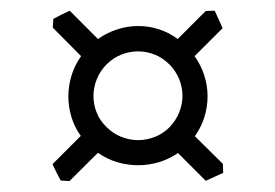

<svg xmlns="http://www.w3.org/2000/svg" viewBox="-20 -471 509 355"><path d="M177.2 -352.1Q165 -339.8 158.9 -324.5Q152.8 -309.1 152.8 -293.5Q152.8 -277.8 158.7 -262.9Q164.6 -248 176.8 -236.3Q189.5 -223.6 204.6 -217.8Q219.7 -211.9 235.4 -211.9Q251 -211.9 266.1 -217.8Q281.2 -223.6 293.5 -235.8Q305.2 -248 311.3 -263.2Q317.4 -278.3 317.4 -293.9Q317.4 -309.6 311.3 -324.7Q305.2 -339.8 293 -352.1Q280.8 -364.3 265.9 -370.1Q251 -376 235.4 -376Q219.7 -376 204.6 -370.1Q189.5 -364.3 177.2 -352.1ZM360.4 -136.7 309.1 -188Q292.5 -176.8 273.7 -171.1Q254.9 -165.5 235.4 -165.5Q215.8 -165.5 196.8 -171.1Q177.7 -176.8 161.1 -188.5L108.4 -136.2L92.3 -137.2Q88.4 -144 84.5 -151.9Q80.6 -159.7 77.1 -167.5L129.4 -219.7Q117.7 -235.8 112.1 -254.6Q106.4 -273.4 106.4 -293Q106.4 -312.5 112.3 -331.5Q118.2 -350.6 129.9 -367.2L77.6 -419.9L78.6 -436Q85.4 -439.9 93.3 -443.8Q101.1 -447.8 108.9 -451.2L161.1 -398.9Q177.7 -410.6 196.8 -416.7Q215.8 -422.9 235.4 -422.9Q254.9 -422.9 273.4 -417Q292 -411.1 308.6 -398.9L360.4 -450.7L377 -451.2L391.6 -418.9L339.8 -367.2Q351.6 -350.6 357.7 -331.5Q363.8 -312.5 363.8 -293Q363.8 -273.4 357.9 -254.6Q352.1 -235.8 340.3 -219.2L392.1 -168L392.6 -151.4Z"/></svg>

Font: Gentium
Style: Regular
Weight: 400
Designer: J. Victor Gaultney
Version: Version 1.03; 2011; OFL 1.1 release